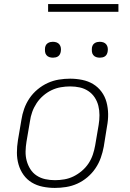

<svg xmlns="http://www.w3.org/2000/svg" viewBox="-20 -914 640 942"><path d="M249 8Q219 8 189.5 2Q160 -4 136 -18.5Q112 -33 95.5 -56Q79 -79 71 -107Q63 -135 63 -165Q63 -195 68 -226L85 -326Q89 -353 98.5 -380Q108 -407 124.5 -431.5Q141 -456 164.5 -475.5Q188 -495 214.5 -507Q241 -519 269 -523.5Q297 -528 324 -528Q354 -528 383.5 -522Q413 -516 437 -501.5Q461 -487 478 -464Q495 -441 502.5 -413Q510 -385 510.5 -355Q511 -325 505 -294L489 -194Q484 -167 474.5 -140Q465 -113 448.5 -88.5Q432 -64 409 -44.5Q386 -25 359.5 -13Q333 -1 304.5 3.5Q276 8 249 8ZM250 -30Q272 -30 295.5 -34Q319 -38 340.5 -48.5Q362 -59 381.5 -75.5Q401 -92 414.5 -112.5Q428 -133 435.5 -155.5Q443 -178 447 -201L464 -301Q468 -325 468 -349Q468 -373 462.5 -395Q457 -417 444.5 -436Q432 -455 413 -467.5Q394 -480 371.5 -485Q349 -490 324 -490Q302 -490 278.5 -486Q255 -482 233 -471.5Q211 -461 192 -444.5Q173 -428 159.5 -407.5Q146 -387 138 -364.5Q130 -342 127 -319L110 -219Q106 -195 105.5 -171Q105 -147 111 -125Q117 -103 129 -84Q141 -65 160 -52.5Q179 -40 202 -35Q225 -30 250 -30ZM470 -631Q460 -631 451.5 -634Q443 -637 437.5 -644Q432 -651 431 -660.5Q430 -670 431 -680Q432 -686 435 -692Q438 -698 444 -702Q450 -706 456.5 -707.5Q463 -709 469 -709Q479 -709 487.5 -706Q496 -703 501.5 -696Q507 -689 508.5 -679.5Q510 -670 508 -660Q507 -654 504 -648Q501 -642 495.5 -638Q490 -634 483 -632.5Q476 -631 470 -631ZM240 -631Q230 -631 221.5 -634Q213 -637 207.5 -644Q202 -651 201 -660.5Q200 -670 201 -680Q202 -686 205 -692Q208 -698 214 -702Q220 -706 226.5 -707.5Q233 -709 239 -709Q249 -709 257.5 -706Q266 -703 271.5 -696Q277 -689 278.5 -679.5Q280 -670 278 -660Q277 -654 274 -648Q271 -642 265.5 -638Q260 -634 253 -632.5Q246 -631 240 -631ZM216 -856V-894H561V-856Z"/></svg>

Font: Iosevka Aile Extralight
Style: Italic
Weight: 200
Italic angle: -9°
Designer: Belleve Invis
Foundry: Belleve Invis
Version: Version 31.1.0; ttfautohint (v1.8.4)